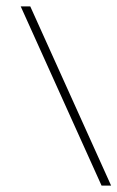

<svg xmlns="http://www.w3.org/2000/svg" viewBox="-20 -583 369 603"><path d="M299 0 45 -563H75L329 0Z"/></svg>

Font: Darker Grotesque Light Light
Style: Regular
Weight: 300
Version: Version 1.000;gftools[0.9.28]